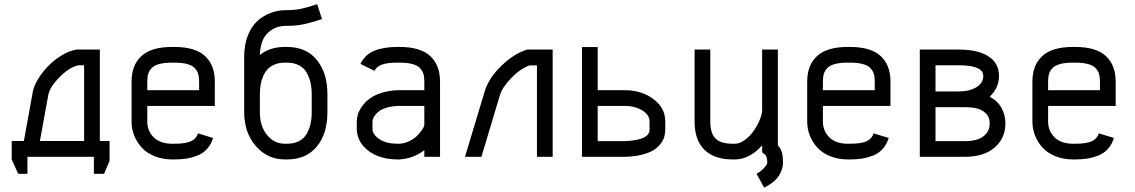

<svg xmlns="http://www.w3.org/2000/svg" viewBox="-20 -731 5289 895"><path d="M166 -73.7H372.1V-426.8H345.7Q303.7 -418 257.8 -371.6Q211.9 -325.2 205.1 -288.1ZM132.8 -302.7Q137.7 -330.1 157.5 -362.5Q177.2 -395 204.8 -423.3Q232.4 -451.7 267.6 -472.9Q302.7 -494.1 335.9 -500H339.4H445.3V-73.7H490.7V19L465.3 79.1H417.5V0H107.9V79.1H64.9L34.7 12.7V-73.7H91.3Z M908.2 -310.5V-351.1Q908.2 -372.6 903.6 -387.5Q898.9 -402.3 886.7 -414.6Q874.5 -426.8 851.1 -432.9Q827.6 -439 792.5 -439H782.7Q747.1 -439 723.6 -432.9Q700.2 -426.8 688 -414.6Q675.8 -402.3 671.1 -387.5Q666.5 -372.6 666.5 -351.1V-310.5ZM666.5 -237.3V-164.6Q666.5 -120.6 696.5 -90.8Q726.6 -61 782.7 -61H792.5Q846.7 -61 871.1 -73Q895.5 -85 902.8 -109.4L973.1 -87.9Q963.9 -57.1 944.8 -36.4Q925.8 -15.6 899.7 -5.6Q873.5 4.4 848.4 8.3Q823.2 12.2 792.5 12.2H782.7Q737.8 12.2 700.9 -2.7Q664.1 -17.6 641.1 -42.5Q618.2 -67.4 605.7 -98.9Q593.3 -130.4 593.3 -164.6V-351.1Q593.3 -427.2 639.2 -469.7Q685.1 -512.2 782.7 -512.2H792.5Q890.1 -512.2 935.8 -469.7Q981.4 -427.2 981.4 -351.1V-237.3Z M1307.6 -512.2H1317.4Q1407.7 -512.2 1457 -451.4Q1506.3 -390.6 1506.3 -291.5V-208.5Q1506.3 -108.4 1457 -48.1Q1407.7 12.2 1317.4 12.2H1307.6Q1226.6 12.2 1172.4 -50.3Q1118.2 -112.8 1118.2 -208.5V-465.3Q1118.2 -521.5 1135 -564.7Q1151.9 -607.9 1179.9 -633.1Q1208 -658.2 1241.7 -670.9Q1275.4 -683.6 1312 -683.6Q1352.5 -683.6 1381.8 -689.7Q1411.1 -695.8 1458.5 -711.4L1481 -642.1Q1427.7 -624.5 1393.3 -617.4Q1358.9 -610.4 1312 -610.4Q1262.2 -610.4 1228 -577.4Q1193.8 -544.4 1191.4 -474.6Q1238.3 -512.2 1307.6 -512.2ZM1191.4 -291.5V-208.5Q1191.4 -142.1 1224.9 -101.6Q1258.3 -61 1307.6 -61H1317.4Q1350.6 -61 1374.3 -73.5Q1397.9 -85.9 1410.2 -108.2Q1422.4 -130.4 1427.7 -154.8Q1433.1 -179.2 1433.1 -208.5V-291.5Q1433.1 -320.3 1427.7 -344.7Q1422.4 -369.1 1410.2 -391.4Q1397.9 -413.6 1374.3 -426.3Q1350.6 -439 1317.4 -439H1307.6Q1280.8 -439 1260 -430.2Q1239.3 -421.4 1226.6 -407.5Q1213.9 -393.6 1205.8 -373.8Q1197.8 -354 1194.6 -334Q1191.4 -314 1191.4 -291.5Z M1643.1 -164.6Q1643.1 -180.2 1648.2 -197.5Q1653.3 -214.8 1667.2 -234.6Q1681.2 -254.4 1701.7 -270.3Q1722.2 -286.1 1756.1 -297.4Q1790 -308.6 1832.5 -310.5H1958V-351.1Q1958 -372.6 1953.4 -387.5Q1948.7 -402.3 1936.5 -414.6Q1924.3 -426.8 1900.9 -432.9Q1877.4 -439 1842.3 -439H1832.5Q1784.2 -439 1759.8 -429.7Q1735.4 -420.4 1725.6 -400.9L1660.2 -433.1Q1681.6 -477.1 1725.3 -494.6Q1769 -512.2 1832.5 -512.2H1842.3Q1939.9 -512.2 1985.6 -469.7Q2031.2 -427.2 2031.2 -351.1V0H1958V-30.8Q1907.7 7.8 1842.3 12.2H1832.5Q1783.2 12.2 1741.7 -3.4Q1700.2 -19 1672.9 -51Q1645.5 -83 1643.1 -126.5ZM1842.3 -61Q1867.2 -62.5 1890.1 -74.2Q1913.1 -85.9 1927 -100.8Q1940.9 -115.7 1949.5 -128.9Q1958 -142.1 1958 -148.9V-237.3H1832.5Q1805.2 -235.8 1783.7 -229.5Q1762.2 -223.1 1750 -214.6Q1737.8 -206.1 1729.7 -195.8Q1721.7 -185.5 1719 -178Q1716.3 -170.4 1716.3 -164.6V-126.5Q1718.8 -101.6 1750.2 -81.3Q1781.7 -61 1832.5 -61Z M2239.3 -304.7Q2257.8 -366.2 2314.7 -421.9Q2371.6 -477.5 2430.2 -497.6L2436 -500H2556.2V0H2482.9V-426.3H2448.2Q2403.3 -409.2 2362.1 -366.2Q2320.8 -323.2 2309.6 -285.2L2224.1 0H2147.5Z M2892.1 -73.2Q3007.8 -77.6 3007.8 -126.5V-164.6Q3007.8 -196.3 2973.1 -216.8Q2938.5 -237.3 2892.1 -237.3H2766.1V-73.2ZM3081.1 -126.5Q3081.1 -109.4 3076.7 -94Q3072.3 -78.6 3059.6 -61.3Q3046.9 -43.9 3026.6 -31.2Q3006.3 -18.6 2971.7 -9.8Q2937 -1 2892.1 0H2692.9V-511.7H2766.1V-310.5H2892.1Q2970.2 -310.5 3025.6 -269.5Q3081.1 -228.5 3081.1 -164.6Z M3506.8 79.1Q3526.4 68.4 3541.5 52Q3556.6 35.6 3556.6 27.3Q3556.6 -1.5 3546.4 -10.3L3532.7 -21V-53.2Q3473.1 12.2 3405.8 12.2H3395.5Q3309.6 12.2 3263.7 -32.7Q3217.8 -77.6 3217.8 -164.6V-500H3291V-164.6Q3291 -110.4 3314.9 -85.7Q3338.9 -61 3395.5 -61H3405.8Q3428.2 -61 3452.1 -78.6Q3476.1 -96.2 3493.4 -121.1Q3510.7 -146 3521.7 -172.9Q3532.7 -199.7 3532.7 -218.3V-500H3606V-53.7Q3620.1 -38.1 3625 -19.3Q3629.9 -0.5 3629.9 27.3Q3629.9 38.6 3627 50.5Q3624 62.5 3615.7 79.6Q3607.4 96.7 3588.4 113.5Q3569.3 130.4 3542 143.6Z M4057.6 -310.5V-351.1Q4057.6 -372.6 4053 -387.5Q4048.3 -402.3 4036.1 -414.6Q4023.9 -426.8 4000.5 -432.9Q3977.1 -439 3941.9 -439H3932.1Q3896.5 -439 3873 -432.9Q3849.6 -426.8 3837.4 -414.6Q3825.2 -402.3 3820.6 -387.5Q3815.9 -372.6 3815.9 -351.1V-310.5ZM3815.9 -237.3V-164.6Q3815.9 -120.6 3845.9 -90.8Q3876 -61 3932.1 -61H3941.9Q3996.1 -61 4020.5 -73Q4044.9 -85 4052.2 -109.4L4122.6 -87.9Q4113.3 -57.1 4094.2 -36.4Q4075.2 -15.6 4049.1 -5.6Q4022.9 4.4 3997.8 8.3Q3972.7 12.2 3941.9 12.2H3932.1Q3887.2 12.2 3850.3 -2.7Q3813.5 -17.6 3790.5 -42.5Q3767.6 -67.4 3755.1 -98.9Q3742.7 -130.4 3742.7 -164.6V-351.1Q3742.7 -427.2 3788.6 -469.7Q3834.5 -512.2 3932.1 -512.2H3941.9Q4039.6 -512.2 4085.2 -469.7Q4130.9 -427.2 4130.9 -351.1V-237.3Z M4563.5 -377Q4563.5 -426.8 4447.8 -426.8H4340.8V-304.7H4447.8Q4499.5 -304.7 4531.5 -324.5Q4563.5 -344.2 4563.5 -377ZM4340.8 -73.2H4478Q4536.1 -73.2 4564.7 -95.9Q4593.3 -118.7 4593.3 -154.3V-158.7Q4593.3 -186 4575 -203.1Q4556.6 -220.2 4532.5 -225.8Q4508.3 -231.4 4477.5 -231.4H4340.8ZM4267.6 0V-500H4447.8Q4543.5 -500 4591.3 -465.8Q4636.7 -434.6 4636.7 -377Q4636.7 -320.8 4593.3 -280.3Q4630.9 -260.3 4648.7 -227.5Q4666.5 -194.8 4666.5 -158.7V-154.3Q4666.5 -86.9 4616.5 -43.5Q4566.4 0 4478 0Z M5107.4 -310.5V-351.1Q5107.4 -372.6 5102.8 -387.5Q5098.1 -402.3 5085.9 -414.6Q5073.7 -426.8 5050.3 -432.9Q5026.9 -439 4991.7 -439H4981.9Q4946.3 -439 4922.9 -432.9Q4899.4 -426.8 4887.2 -414.6Q4875 -402.3 4870.4 -387.5Q4865.7 -372.6 4865.7 -351.1V-310.5ZM4865.7 -237.3V-164.6Q4865.7 -120.6 4895.8 -90.8Q4925.8 -61 4981.9 -61H4991.7Q5045.9 -61 5070.3 -73Q5094.7 -85 5102.1 -109.4L5172.4 -87.9Q5163.1 -57.1 5144 -36.4Q5125 -15.6 5098.9 -5.6Q5072.8 4.4 5047.6 8.3Q5022.5 12.2 4991.7 12.2H4981.9Q4937 12.2 4900.1 -2.7Q4863.3 -17.6 4840.3 -42.5Q4817.4 -67.4 4804.9 -98.9Q4792.5 -130.4 4792.5 -164.6V-351.1Q4792.5 -427.2 4838.4 -469.7Q4884.3 -512.2 4981.9 -512.2H4991.7Q5089.4 -512.2 5135 -469.7Q5180.7 -427.2 5180.7 -351.1V-237.3Z"/></svg>

Font: Anka/Coder Condensed
Style: Regular
Weight: 400
Width: 4
Monospace: yes
Version: Version 1.100